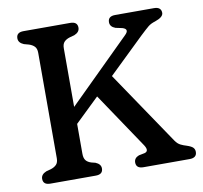

<svg xmlns="http://www.w3.org/2000/svg" viewBox="-78 -784 918 868"><g transform="rotate(-10 381.0 -350.0)"><path d="M250.5 -108Q250.5 -87.5 258.8 -77.2Q267 -67 283.5 -62L301.5 -57.5Q326 -47.5 326 -27.5Q326 0 293 0H84.5Q51.5 0 51.5 -27.5Q51.5 -48 76 -58L98 -64Q114 -69 123.5 -78.8Q133 -88.5 133 -108V-592Q133 -611.5 123.5 -621.2Q114 -631 98 -636L76 -642Q51.5 -652 51.5 -672.5Q51.5 -700 84.5 -700H299Q332 -700 332 -672.5Q332 -652 307.5 -642L285.5 -636Q269 -631 259.8 -621.2Q250.5 -611.5 250.5 -592V-323L532.5 -601.5Q559 -626.5 527 -636L496.5 -642.5Q472 -651.5 472 -672.5Q472 -700 505.5 -700H683Q716.5 -700 716.5 -672.5Q716.5 -653 678 -640Q658 -634 645.5 -623.8Q633 -613.5 606.5 -588.5L443 -430.5L670.5 -94Q681 -78.5 694.5 -72Q708 -65.5 720.5 -62Q742 -55 749.5 -47.2Q757 -39.5 757 -27.5Q757 0 723.5 0H512Q478.5 0 478.5 -27.5Q478.5 -48 501 -56.5L528.5 -62Q550.5 -68.5 532 -97L361 -351.5L250.5 -245Z"/></g></svg>

Font: Fraunces 9pt SuperSoft
Style: Regular
Weight: 400
Version: Version 1.000;[b76b70a41]